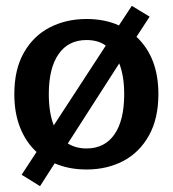

<svg xmlns="http://www.w3.org/2000/svg" viewBox="-20 -566 591 657"><path d="M54 32 105 -46Q69 -79 49 -129Q29 -179 29 -244Q29 -328 61.5 -385.5Q94 -443 150 -472Q206 -501 276 -501Q339 -501 387 -479L431 -546L492 -509L447 -440Q522 -370 522 -244Q522 -160 489.5 -102Q457 -44 401.5 -15Q346 14 276 14Q216 14 167 -7L117 71ZM342 -410Q316 -429 276 -429Q214 -429 180.5 -381Q147 -333 147 -244Q147 -180 164 -137ZM405 -244Q405 -306 388 -349L212 -75Q240 -58 276 -58Q338 -58 371.5 -106Q405 -154 405 -244Z"/></svg>

Font: MaitreeSemiBold
Style: Regular
Weight: 600
Designer: CadsonDemak Team
Foundry: CadsonDemak
Version: Version 1.000